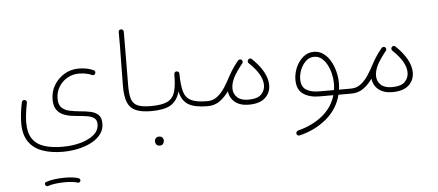

<svg xmlns="http://www.w3.org/2000/svg" viewBox="-62 -740 3061 1343"><g transform="rotate(-5 1469.0 -68.0)"><path d="M75.2 1Q75.2 -63.5 92.3 -145.5Q93.8 -152.8 100.1 -156.7Q106.4 -160.6 113.3 -159.2Q120.1 -157.7 124.5 -152.1Q128.9 -146.5 127 -138.2Q119.1 -98.1 114.7 -63.2Q110.4 -28.3 110.4 2Q110.4 72.8 138.9 114Q167.5 155.3 221.2 172.6Q274.9 189.9 349.1 189.9Q417 189.9 475.6 174.1Q534.2 158.2 570.3 127.7Q606.4 97.2 606.4 53.2Q606.4 25.4 589.6 12Q572.8 -1.5 545.2 -6.6Q517.6 -11.7 484.9 -14.2Q454.1 -16.6 423.1 -21.5Q392.1 -26.4 366 -39.1Q339.8 -51.8 324 -77.1Q308.1 -102.5 308.1 -145.5Q308.1 -200.7 335.2 -245.8Q362.3 -291 407.7 -318.1Q453.1 -345.2 507.8 -345.2Q535.2 -345.2 561.5 -340.6Q587.9 -335.9 611.8 -324.7Q618.7 -322.3 621.3 -315.4Q624 -308.6 621.6 -301.8Q619.1 -295.4 613 -292Q606.9 -288.6 599.6 -291.5Q578.6 -301.3 554.9 -305.7Q531.2 -310.1 507.8 -310.1Q462.4 -310.1 425 -288.6Q387.7 -267.1 365.5 -230.2Q343.3 -193.4 343.3 -147.9Q343.3 -104.5 365 -84.2Q386.7 -64 420.7 -56.9Q454.6 -49.8 491.7 -46.4Q529.3 -43.5 563.5 -36.6Q597.7 -29.8 619.1 -10Q640.6 9.8 640.6 52.2Q640.6 94.2 616.2 126.5Q591.8 158.7 550 180.7Q508.3 202.6 456.3 213.9Q404.3 225.1 348.6 225.1Q265.6 225.1 204.1 202.6Q142.6 180.2 108.9 130.9Q75.2 81.5 75.2 1ZM204.1 444.3Q199.7 429.2 214.4 424.8Q240.2 415.5 275.9 411.1Q311.5 406.7 346.2 406.7Q375.5 406.7 400.9 409.9Q426.3 413.1 443.8 419.9Q449.7 422.9 452.1 429.2Q454.6 435.5 451.2 441.4Q448.2 446.3 443.1 448.7Q438 451.2 432.6 449.2Q418.5 443.8 395.3 441.2Q372.1 438.5 346.2 438.5Q312 438.5 279.1 442.4Q246.1 446.3 224.1 454.6Q217.8 456.5 212.2 453.1Q206.5 449.7 204.1 444.3Z M806.6 -192.9Q806.6 -280.3 808.8 -380.1Q811 -480 810.1 -574.2Q810.1 -592.3 827.1 -592.3Q835 -592.8 840.1 -587.6Q845.2 -582.5 845.7 -575.2Q846.2 -481 844.7 -381.1Q843.3 -281.2 843.3 -193.4Q843.3 -134.8 854 -101.3Q864.7 -67.9 896.2 -53.7Q927.7 -39.6 989.7 -39.6H990.2Q1007.8 -39.6 1007.8 -22Q1007.8 -4.4 990.2 -4.4H989.7Q919.4 -4.4 879.6 -22.5Q839.8 -40.5 823.2 -81.8Q806.6 -123 806.6 -192.9Z M972.2 -22Q972.2 -29.8 977.5 -34.7Q982.9 -39.6 990.2 -39.6Q1066.9 -39.6 1106 -58.8Q1145 -78.1 1158.7 -123.8Q1172.4 -169.4 1171.9 -248.5Q1172.4 -256.8 1178 -261.7Q1183.6 -266.6 1191.4 -265.6Q1198.2 -265.1 1203.1 -260Q1208 -254.9 1207.5 -247.6Q1208.5 -169.9 1220.7 -124.3Q1232.9 -78.6 1270.8 -59.1Q1308.6 -39.6 1385.7 -39.6H1386.2Q1403.8 -39.6 1403.8 -22Q1403.8 -4.4 1386.2 -4.4H1385.7Q1294.9 -4.4 1249.8 -31.5Q1204.6 -58.6 1190.4 -125Q1172.4 -59.6 1126.5 -32Q1080.6 -4.4 990.2 -4.4Q982.9 -4.4 977.5 -9.5Q972.2 -14.6 972.2 -22ZM996.1 206.5Q996.1 195.8 1004.4 186.8Q1012.7 177.7 1027.3 177.7Q1037.1 177.7 1043.5 181.6Q1049.8 185.5 1053.2 190.9Q1058.6 198.7 1058.6 207.5Q1058.6 218.3 1051.8 229.7Q1044.9 241.2 1026.4 241.2Q1014.2 241.2 1007.3 235.1Q1000.5 229 998 221.2Q997.6 217.8 996.8 214.1Q996.1 210.4 996.1 206.5Z M1368.7 -22Q1368.7 -39.6 1386.2 -39.6Q1426.3 -39.6 1456.5 -63.5Q1486.8 -87.4 1510.5 -124.3Q1534.2 -161.1 1553.7 -199.7Q1562.5 -216.8 1574.7 -235.8Q1593.3 -266.6 1620.1 -298.8Q1622.1 -301.3 1624 -303.7Q1625 -304.7 1626 -305.7Q1630.9 -310.1 1637.9 -310.3Q1645 -310.5 1649.9 -306.2Q1655.3 -301.3 1655.8 -293.9Q1656.2 -286.6 1651.4 -280.8Q1647 -275.9 1643.1 -271Q1629.4 -253.4 1614.3 -231.7Q1599.1 -210 1588.4 -189.5Q1567.9 -147.5 1567.9 -113.3Q1567.9 -75.2 1594.5 -50Q1621.1 -24.9 1671.4 -24.9Q1736.3 -24.9 1763.2 -52Q1790 -79.1 1790 -117.2Q1790 -190.9 1696.8 -278.8Q1691.4 -284.2 1691.2 -291.7Q1690.9 -299.3 1695.8 -304.2Q1709 -317.4 1721.7 -305.2Q1772.5 -256.8 1799.3 -208.3Q1826.2 -159.7 1826.2 -114.3Q1826.2 -60.5 1787.8 -25.1Q1749.5 10.3 1672.4 10.3Q1611.8 10.3 1575.7 -19.3Q1539.6 -48.8 1534.7 -96.2Q1508.3 -58.6 1471.9 -31.5Q1435.5 -4.4 1386.2 -4.4Q1378.9 -4.4 1373.8 -9.5Q1368.7 -14.6 1368.7 -22Z M2169.4 -4.4Q2099.6 -4.4 2055.9 -34.9Q2012.2 -65.4 2012.2 -134.8Q2012.2 -177.2 2030 -219.5Q2047.9 -261.7 2080.6 -290Q2113.3 -318.4 2156.7 -318.4Q2194.8 -318.4 2224.1 -297.1Q2253.4 -275.9 2273.2 -241.2Q2293 -206.5 2303.2 -166Q2313.5 -125.5 2313.5 -86.9Q2313.5 -62.5 2310.1 -39.6H2394.5Q2412.1 -39.6 2412.1 -22Q2412.1 -4.4 2394.5 -4.4H2303.2Q2277.8 95.2 2197.8 162.1Q2117.7 229 2007.8 255.4Q2000.5 257.3 1994.1 252.9Q1987.8 248.5 1986.3 242.2Q1984.9 234.4 1989.3 228.3Q1993.7 222.2 2000.5 220.2Q2101.1 194.8 2171.9 137.7Q2242.7 80.6 2267.1 -4.4ZM2168.9 -39.6H2274.9Q2278.3 -62.5 2278.3 -86.4Q2278.3 -117.2 2270.8 -151.4Q2263.2 -185.5 2247.8 -215.6Q2232.4 -245.6 2209.5 -264.6Q2186.5 -283.7 2156.2 -283.7Q2123 -283.7 2098.1 -260.3Q2073.2 -236.8 2059.6 -202.9Q2045.9 -168.9 2045.9 -136.7Q2045.9 -82 2080.3 -60.8Q2114.7 -39.6 2168.9 -39.6Z M2377 -22Q2377 -39.6 2394.5 -39.6Q2434.6 -39.6 2464.8 -63.5Q2495.1 -87.4 2518.8 -124.3Q2542.5 -161.1 2562 -199.7Q2570.8 -216.8 2583 -235.8Q2601.6 -266.6 2628.4 -298.8Q2630.4 -301.3 2632.3 -303.7Q2633.3 -304.7 2634.3 -305.7Q2639.2 -310.1 2646.2 -310.3Q2653.3 -310.5 2658.2 -306.2Q2663.6 -301.3 2664.1 -293.9Q2664.6 -286.6 2659.7 -280.8Q2655.3 -275.9 2651.4 -271Q2637.7 -253.4 2622.6 -231.7Q2607.4 -210 2596.7 -189.5Q2576.2 -147.5 2576.2 -113.3Q2576.2 -75.2 2602.8 -50Q2629.4 -24.9 2679.7 -24.9Q2744.6 -24.9 2771.5 -52Q2798.3 -79.1 2798.3 -117.2Q2798.3 -190.9 2705.1 -278.8Q2699.7 -284.2 2699.5 -291.7Q2699.2 -299.3 2704.1 -304.2Q2717.3 -317.4 2730 -305.2Q2780.8 -256.8 2807.6 -208.3Q2834.5 -159.7 2834.5 -114.3Q2834.5 -60.5 2796.1 -25.1Q2757.8 10.3 2680.7 10.3Q2620.1 10.3 2584 -19.3Q2547.9 -48.8 2543 -96.2Q2516.6 -58.6 2480.2 -31.5Q2443.8 -4.4 2394.5 -4.4Q2387.2 -4.4 2382.1 -9.5Q2377 -14.6 2377 -22Z"/></g></svg>

Font: Mikhak ExtraLight
Style: Regular
Weight: 200
Designer: Amin Abedi
Version: Version 3.3